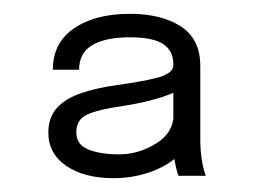

<svg xmlns="http://www.w3.org/2000/svg" viewBox="-20 -763 368 278"><path d="M278 -508.5H238.5Q235.5 -516 233.2 -528.8Q231 -541.5 231 -555.5V-658.5Q231 -661 231 -664Q231 -667 231 -670Q231 -689.5 216.2 -699.2Q201.5 -709 168 -709Q133 -709 113.8 -697.8Q94.5 -686.5 94.5 -662H56.5Q56.5 -701 87.2 -722Q118 -743 168 -743Q213.5 -743 241.8 -724.8Q270 -706.5 270 -667.5Q270 -665.5 270 -663.5Q270 -661.5 270 -659V-562Q270 -544 272.5 -529.8Q275 -515.5 278 -508.5ZM144.5 -505Q102 -505 76 -522.8Q50 -540.5 50 -571Q50 -593 62.5 -606.8Q75 -620.5 97.8 -628.2Q120.5 -636 151 -640Q200 -647 215.5 -653Q231 -659 231 -668.5L260 -649.5Q258.5 -640 229.5 -628Q200.5 -616 157.5 -609.5Q122.5 -604.5 106.5 -597.2Q90.5 -590 90.5 -571.5Q90.5 -553.5 108 -546.5Q125.5 -539.5 152.5 -539.5Q180.5 -539.5 206 -555.2Q231.5 -571 231.5 -598.5L260 -585Q260 -561 243.5 -543Q227 -525 200.5 -515Q174 -505 144.5 -505Z"/></svg>

Font: Epilogue
Style: Regular
Weight: 400
Designer: Tyler Finck
Foundry: Etcetera Type Co
Version: Version 2.112